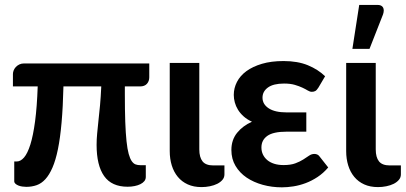

<svg xmlns="http://www.w3.org/2000/svg" viewBox="-20 -776 1694 802"><path d="M603.5 -453Q603.5 -437 593.8 -426Q584 -415 565 -415H501.5V-383.5Q501.5 -316 503.2 -267.5Q505 -219 508.5 -186Q512 -153 517.5 -133.2Q523 -113.5 530.2 -103Q537.5 -92.5 546.5 -89.2Q555.5 -86 566.5 -86H589V-37Q589 -27 583 -19.5Q577 -12 566.5 -6.8Q556 -1.5 542.2 1.2Q528.5 4 513 4Q446.5 4 415 -40.5Q383.5 -85 383.5 -171Q383.5 -193.5 385.8 -218Q388 -242.5 391.2 -271.8Q394.5 -301 397.8 -336Q401 -371 403 -415H245Q243 -329 237.2 -264.2Q231.5 -199.5 222 -153Q212.5 -106.5 199.2 -76Q186 -45.5 169.5 -27.5Q153 -9.5 133 -2.5Q113 4.5 89.5 4.5Q82 4.5 73.2 3.2Q64.5 2 57 -1Q49.5 -4 44.5 -8.5Q39.5 -13 39.5 -19V-101.5H50Q66 -101.5 80.5 -118.2Q95 -135 106.8 -172.2Q118.5 -209.5 126.5 -269.2Q134.5 -329 137.5 -415H34V-467Q34 -474 37 -481.8Q40 -489.5 46 -496Q52 -502.5 60.8 -506.8Q69.5 -511 80.5 -511H603.5Z M689 -513H812.5V-152Q812.5 -119 826 -102Q839.5 -85 871 -85H917.5V-47.5Q917.5 -34.5 909.2 -24.8Q901 -15 887.5 -8.2Q874 -1.5 856.8 2Q839.5 5.5 822 5.5Q789 5.5 764.2 -5.8Q739.5 -17 722.8 -37.2Q706 -57.5 697.5 -85Q689 -112.5 689 -145Z M1351 -76.5Q1330.5 -52.5 1306.2 -36.5Q1282 -20.5 1256.5 -11Q1231 -1.5 1205.5 2.5Q1180 6.5 1157.5 6.5Q1115.5 6.5 1077.5 -4Q1039.5 -14.5 1010.2 -34.2Q981 -54 963.8 -83Q946.5 -112 946.5 -149.5Q946.5 -191.5 970.2 -221Q994 -250.5 1032.5 -267.5Q1012 -277 997.5 -290Q983 -303 974 -317.8Q965 -332.5 960.8 -348.2Q956.5 -364 956.5 -379.5Q956.5 -408 969.8 -433.8Q983 -459.5 1009.2 -478.8Q1035.5 -498 1074.2 -509.5Q1113 -521 1164.5 -521Q1223.5 -521 1266 -503.5Q1308.5 -486 1338 -457.5L1310 -410Q1303 -399 1297 -395.8Q1291 -392.5 1282.5 -392.5Q1274.5 -392.5 1265.5 -398Q1256.5 -403.5 1243.2 -409.8Q1230 -416 1211.5 -421.5Q1193 -427 1166.5 -427Q1122 -427 1099.2 -410.5Q1076.5 -394 1076.5 -368Q1076.5 -340.5 1102.5 -323.5Q1128.5 -306.5 1177 -306.5H1259.5V-226H1177Q1121.5 -226 1096.8 -208.5Q1072 -191 1072 -160Q1072 -144 1078.2 -130.8Q1084.5 -117.5 1096.2 -107.5Q1108 -97.5 1125.2 -92Q1142.5 -86.5 1164.5 -86.5Q1194.5 -86.5 1213.8 -93.8Q1233 -101 1246.8 -109.8Q1260.5 -118.5 1271 -125.8Q1281.5 -133 1293 -133Q1308 -133 1315.5 -121.5Z M1426 -513H1549.5V-152Q1549.5 -119 1563 -102Q1576.5 -85 1608 -85H1654.5V-47.5Q1654.5 -34.5 1646.2 -24.8Q1638 -15 1624.5 -8.2Q1611 -1.5 1593.8 2Q1576.5 5.5 1559 5.5Q1526 5.5 1501.2 -5.8Q1476.5 -17 1459.8 -37.2Q1443 -57.5 1434.5 -85Q1426 -112.5 1426 -145ZM1452 -572 1480.5 -755.5H1556.5Q1574 -755.5 1580 -744.8Q1586 -734 1580 -716L1523.5 -572Z"/></svg>

Font: Lato 2
Style: Bold
Weight: 700
Designer: Lukasz Dziedzic with Adam Twardoch and Botio Nikoltchev
Foundry: tyPoland Lukasz Dziedzic
Version: Version 2.015; 2015-08-06; http://www.latofonts.com/